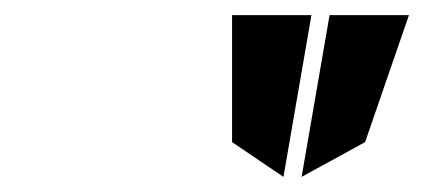

<svg xmlns="http://www.w3.org/2000/svg" viewBox="-20 -802 561 254"><path d="M355 -568 392 -782H287V-614ZM379 -568 463 -614 521 -782H416Z"/></svg>

Font: Charger Monospace
Style: Regular
Weight: 400
Designer: Jasper
Foundry: Cannot Into Space Fonts
Version: Version 0.980